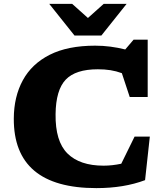

<svg xmlns="http://www.w3.org/2000/svg" viewBox="-20 -955 844 988"><path d="M513 -102.5Q557 -102.5 604 -112.5L672.5 -252H751L726.5 -28Q617.5 13 476 13Q49.5 13 51 -345Q51.5 -457.5 97.5 -542Q143.5 -626.5 236 -673.2Q328.5 -720 469.5 -720Q509.5 -720 548 -715Q586.5 -710 624.5 -700.5L667.5 -751H740V-456H647.5L607 -578.5Q578.5 -589 548.5 -593.8Q518.5 -598.5 483.5 -598.5Q369 -598.5 318.2 -545.2Q267.5 -492 266 -368Q264 -228 327.2 -165.2Q390.5 -102.5 513 -102.5ZM631.5 -935 501.5 -772H363.5L233.5 -935H351.5L432.5 -862.5L513.5 -935Z"/></svg>

Font: Newsreader Caption
Style: Bold
Weight: 700
Designer: Hugues Gentile
Foundry: Production Type
Version: Version 1.001